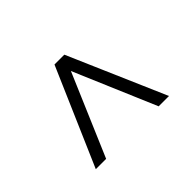

<svg xmlns="http://www.w3.org/2000/svg" viewBox="-84 -732 703 703"><g transform="rotate(45 267.5 -380.5)"><path d="M456.5 -190.5 78.5 -354.5V-405.5L456.5 -569.5V-516L122 -373.5V-387L456.5 -244Z"/></g></svg>

Font: Encode Sans SC Light
Style: Regular
Weight: 300
Version: Version 3.002